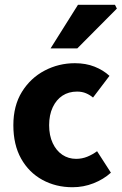

<svg xmlns="http://www.w3.org/2000/svg" viewBox="-20 -773 510 805"><path d="M284 12Q214 12 157.5 -19Q101 -50 68.5 -108Q36 -166 36 -248Q36 -330 72 -388Q108 -446 167 -477Q226 -508 294 -508Q340 -508 376.5 -493.5Q413 -479 439 -455L370 -364Q357 -375 340.5 -382Q324 -389 303 -389Q268 -389 242 -372Q216 -355 201 -323Q186 -291 186 -248Q186 -205 201 -173Q216 -141 241.5 -124Q267 -107 299 -107Q324 -107 346 -116Q368 -125 387 -139L445 -49Q414 -21 372 -4.5Q330 12 284 12ZM192 -570 307 -753H462L470 -737L304 -570Z"/></svg>

Font: Source Sans 3
Style: Bold
Weight: 700
Designer: Paul D. Hunt
Foundry: Adobe
Version: Version 3.052;hotconv 1.1.0;makeotfexe 2.6.0